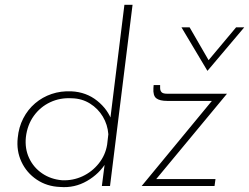

<svg xmlns="http://www.w3.org/2000/svg" viewBox="-20 -776 1039 801"><path d="M231 4Q176 2 133.5 -26.5Q91 -55 69.5 -101Q48 -147 54 -201Q58 -245 77 -282Q96 -319 126.5 -345Q157 -371 195.5 -384Q234 -397 278 -395Q340 -392 385.5 -355.5Q431 -319 448 -268L437 -255L499 -756H533L439 0H405L420 -117L424 -100Q395 -51 343 -21Q291 9 231 4ZM239 -24Q284 -22 324 -40.5Q364 -59 392 -94Q420 -129 427 -173L432 -216Q429 -256 409 -289.5Q389 -323 355.5 -344Q322 -365 280 -366Q231 -369 189.5 -349.5Q148 -330 121 -292.5Q94 -255 88 -204Q83 -156 101.5 -116.5Q120 -77 156 -52.5Q192 -28 239 -24ZM678 -355Q646 -355 632 -366Q618 -377 620 -408L621 -421H648V-409Q648 -398 654 -391.5Q660 -385 677 -385H927L626 -22L616 -29H879L875 0H571L873 -366L880 -355ZM771 -662 856 -515 841 -514 965 -662H999L846 -481H845L737 -662Z"/></svg>

Font: Josefin Sans ExtraLight
Style: Italic
Weight: 250
Italic angle: -7°
Designer: Santiago Orozco
Foundry: Typemade
Version: Version 2.000